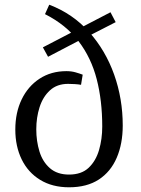

<svg xmlns="http://www.w3.org/2000/svg" viewBox="-20 -785 597 815"><path d="M273 10Q202 10 150.5 -21.5Q99 -53 72 -108.5Q45 -164 45 -235Q45 -307 72 -363Q99 -419 148 -451Q197 -483 262 -483Q283 -483 300.5 -478Q318 -473 331 -468L324 -425Q314 -427 297.5 -428Q281 -429 269 -429Q222 -429 192 -401.5Q162 -374 148 -330Q134 -286 134 -236Q134 -186 147.5 -142Q161 -98 192 -71Q223 -44 273 -44Q326 -44 356.5 -73Q387 -102 400.5 -148.5Q414 -195 414 -248Q414 -358 390.5 -449Q367 -540 313.5 -610Q260 -680 171 -725L189 -765Q289 -727 358.5 -649Q428 -571 464.5 -468.5Q501 -366 501 -252Q501 -175 475.5 -115.5Q450 -56 399.5 -23Q349 10 273 10ZM184 -544 162 -584 291 -651 318 -614ZM354 -631 324 -668 449 -733 471 -691Z"/></svg>

Font: Andada Pro
Style: Regular
Weight: 400
Designer: Carolina Giovagnoli
Foundry: Huerta Tipografica
Version: Version 3.003